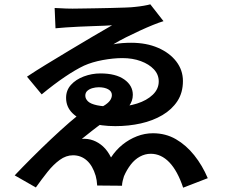

<svg xmlns="http://www.w3.org/2000/svg" viewBox="-20 -810 1040 889"><path d="M233 -773Q242 -773 256 -772Q270 -771 286.5 -770.5Q303 -770 316 -770Q325 -770 352.5 -770.5Q380 -771 416.5 -771.5Q453 -772 491 -773Q529 -774 559.5 -775Q590 -776 605 -778Q626 -780 646 -783.5Q666 -787 676 -790L737 -712Q717 -706 688.5 -694.5Q660 -683 627.5 -668Q595 -653 563 -637Q531 -621 505 -605Q526 -609 547 -610.5Q568 -612 587 -612Q658 -612 712 -588.5Q766 -565 796.5 -525Q827 -485 827 -435Q827 -381 801.5 -342Q776 -303 732 -277Q688 -251 632 -238.5Q576 -226 514 -226Q448 -226 396.5 -241.5Q345 -257 315.5 -286Q286 -315 286 -357Q286 -392 308.5 -417Q331 -442 368 -456Q405 -470 445 -470Q516 -470 555.5 -442Q595 -414 595 -371Q595 -342 576.5 -317.5Q558 -293 527 -275Q524 -274 513 -272.5Q502 -271 498 -270Q480 -259 455.5 -241.5Q431 -224 405.5 -204Q380 -184 359 -167Q387 -169 411.5 -160Q436 -151 457 -132Q478 -113 494 -81Q517 -116 547.5 -140.5Q578 -165 614 -179Q650 -193 688 -193Q747 -193 794.5 -165.5Q842 -138 879.5 -91Q917 -44 942 15L828 59Q802 -19 764 -58.5Q726 -98 678 -98Q652 -98 628 -85Q604 -72 585.5 -48Q567 -24 554 6Q551 15 548 27.5Q545 40 545 50L430 49Q429 35 427.5 25Q426 15 423 4Q409 -43 382 -67Q355 -91 318 -91Q286 -91 256.5 -69.5Q227 -48 200 -14Q173 20 146 58L48 2Q83 -35 126 -78Q169 -121 214.5 -164Q260 -207 302 -243.5Q344 -280 377 -303Q381 -304 391.5 -304Q402 -304 413 -304.5Q424 -305 428 -305Q454 -315 469.5 -326Q485 -337 491.5 -348Q498 -359 498 -370Q498 -387 481 -396.5Q464 -406 437 -406Q423 -406 408.5 -402Q394 -398 384.5 -389.5Q375 -381 375 -367Q375 -353 387 -341Q399 -329 429.5 -322.5Q460 -316 514 -316Q569 -316 614.5 -330.5Q660 -345 687.5 -371.5Q715 -398 715 -433Q715 -465 692.5 -489Q670 -513 632 -527Q594 -541 547 -541Q505 -541 456 -532Q407 -523 369 -506Q329 -487 279.5 -453.5Q230 -420 173 -373L105 -455Q142 -480 193 -511Q244 -542 299.5 -575.5Q355 -609 407 -639.5Q459 -670 499 -693Q488 -692 464 -691Q440 -690 409 -689Q378 -688 346 -686.5Q314 -685 285 -683Q256 -681 237 -679Z"/></svg>

Font: Noto Sans KR SemiBold
Style: Regular
Weight: 600
Designer: Ryoko NISHIZUKA  (kana, bopomofo & ideographs); Paul D. Hunt (Latin, Greek & Cyrillic); Sandoll Communications , Soo-you
Foundry: Adobe
Version: Version 2.004-H2;hotconv 1.0.118;makeotfexe 2.5.65603